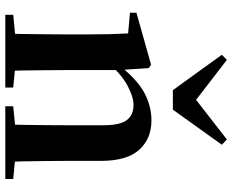

<svg xmlns="http://www.w3.org/2000/svg" viewBox="-96 -781 877 725"><g transform="rotate(90 342.5 -418.5)"><path d="M36 0V-29.9L141.6 -40.2H204.7L310.6 -29.9V0ZM106.2 0Q107.9 -25.5 108.4 -67.4Q108.9 -109.4 109.4 -154.8Q109.9 -200.3 109.9 -234.8V-310.2Q109.9 -360 109 -393.7Q108.2 -427.5 106.2 -463.8L28.1 -470.7V-495.2L224.2 -550.4L237.2 -541.7L244.6 -428V-425.6V-234.8Q244.6 -200.3 245.1 -154.8Q245.6 -109.4 246.1 -67.4Q246.6 -25.5 247.6 0ZM381.3 0V-29.9L485.2 -40.2H547.8L655.9 -29.9V0ZM450 0Q451 -25.5 451.5 -66.9Q452 -108.4 452.5 -153.8Q453 -199.3 453 -234.8V-369.8Q453 -433.2 433.6 -458.7Q414.2 -484.2 376.2 -484.2Q345.6 -484.2 301.8 -460.5Q258.1 -436.8 212.5 -383.3L207.6 -425.7H222.9Q279.1 -497.3 329.7 -524.6Q380.3 -551.9 434.5 -551.9Q503.6 -551.9 545.5 -505.8Q587.5 -459.6 587.5 -360.5V-234.8Q587.5 -199.3 588 -153.8Q588.5 -108.4 589.3 -66.9Q590.2 -25.5 591.2 0ZM206.2 -836.7 394.2 -691.7H320.2L506.5 -836.7L526.6 -817.8L394 -632.7H320.5L186.8 -817.8Z"/></g></svg>

Font: Noto Serif JP
Style: Regular
Weight: 200
Designer: Ryoko NISHIZUKA 西塚涼子 (kana & ideographs); Frank Grießhammer (Latin, Greek & Cyrillic); Wenlong ZHANG 张文龙 (bopomofo); San
Foundry: Adobe
Version: Version 2.001;hotconv 1.1.0;makeotfexe 2.6.0